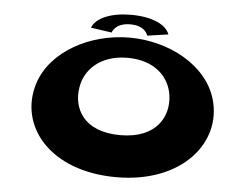

<svg xmlns="http://www.w3.org/2000/svg" viewBox="-50 -744 1062 823"><g transform="rotate(5 480.5 -332.5)"><path d="M102 -353C44 -169 190 17 479 17C760 17 915 -169 861 -353C819 -495 654 -584 484 -584C315 -584 147 -495 102 -353ZM288 -353C300 -430 366 -497 483 -497C601 -497 664 -430 675 -353C688 -265 638 -164 480 -164C319 -164 273 -265 288 -353ZM405 -599C405 -599 416 -641 482 -641C548 -641 558 -599 558 -599L648 -612C633 -655 569 -682 482 -682C396 -682 331 -655 315 -612Z"/></g></svg>

Font: Hussar Milosc
Style: Bold
Weight: 700
Foundry: Cannot Into Space Fonts
Version: Version 1.02